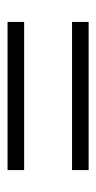

<svg xmlns="http://www.w3.org/2000/svg" viewBox="110 -560 260 521"><g transform="rotate(-90 240.5 -299.0)"><path d="M40 -364V-409H442V-364ZM40 -189V-234H442V-189Z"/></g></svg>

Font: Cinzel
Style: Regular
Weight: 400
Designer: Natanael Gama
Version: Version 1.001;PS 001.001;hotconv 1.0.56;makeotf.lib2.0.21325